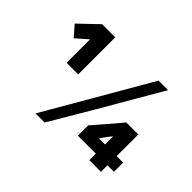

<svg xmlns="http://www.w3.org/2000/svg" viewBox="-132 -879 1155 1155"><g transform="rotate(45 445.5 -301.5)"><path d="M537.1 -143.1Q557.1 -166 599.1 -214.8Q658.2 -282.7 687 -317.9H789.1V-133.8H844.2V-55.2H789.1V0H689.9V-55.2H537.1ZM638.2 -133.8H689.9V-203.1Q681.2 -191.9 670.9 -179.2Q647.9 -148.9 638.2 -133.8ZM727.1 -632.8Q464.8 -178.7 339.8 29.8H262.2L646 -632.8ZM277.8 -632.8V-317.9H179.2V-517.1L105 -452.1L46.9 -519L166 -632.8Z"/></g></svg>

Font: Tajawal
Style: Bold
Weight: 700
Designer: Boutros Fonts
Foundry: Created by Boutros International 2017
Version: Version 1.700